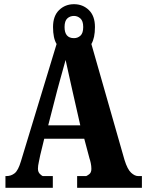

<svg xmlns="http://www.w3.org/2000/svg" viewBox="-20 -896 697 916"><path d="M6 0V-56H11Q33 -56 50 -69.5Q67 -83 80 -127L250 -686Q233 -714 233 -767Q233 -820 262 -848Q291 -876 333 -876Q375 -876 404 -848Q433 -820 433 -767Q433 -715 416 -686L574 -133Q588 -88 605.5 -72Q623 -56 639 -56H657V0H348V-56H391Q393 -56 404.5 -64Q416 -72 416 -90Q416 -104 413 -118Q410 -132 407 -140L382 -234H191L172 -156Q170 -144 165.5 -124.5Q161 -105 161 -91Q161 -75 171 -65.5Q181 -56 185 -56H232V0ZM333 -714Q351 -714 364 -726Q377 -738 377 -767Q377 -796 363.5 -808Q350 -820 333 -820Q314 -820 301 -808Q288 -796 288 -767Q288 -714 333 -714ZM210 -298H363L326 -461Q319 -492 309.5 -535Q300 -578 293 -610Q288 -592 280.5 -565Q273 -538 265.5 -511Q258 -484 253 -465Z"/></svg>

Font: Noto Serif Sinhala ExtraCondensed Black
Style: Regular
Weight: 900
Width: 2
Designer: Jelle Bosma - Monotype Design Team
Foundry: Monotype Imaging Inc.
Version: Version 2.007; ttfautohint (v1.8.4.7-5d5b)